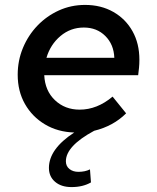

<svg xmlns="http://www.w3.org/2000/svg" viewBox="-20 -529 640 781"><path d="M271 232Q229 232 204 210.5Q179 189 179 154Q179 77 282 10Q215 8 163 -23Q111 -54 81.5 -106Q52 -158 52 -225Q52 -283 73.5 -334.5Q95 -386 132.5 -425Q170 -464 219.5 -486.5Q269 -509 326 -509Q391 -509 441 -480.5Q491 -452 519 -402Q547 -352 547 -286Q547 -269 545.5 -253.5Q544 -238 542 -223H160Q163 -160 203.5 -121.5Q244 -83 304 -83Q375 -83 438 -136L493 -68Q441 -16 363 3Q248 65 248 127Q248 147 262.5 158.5Q277 170 299 170Q326 170 346 160L350 213Q317 232 271 232ZM169 -294H445Q443 -348 408.5 -382.5Q374 -417 321 -417Q267 -417 226 -382.5Q185 -348 169 -294Z"/></svg>

Font: Red Hat Mono Medium
Style: Italic
Weight: 500
Italic angle: -12°
Monospace: yes
Designer: Pentagram, MCKL
Foundry: Pentagram, MCKL
Version: Version 1.023; ttfautohint (v1.8.3)